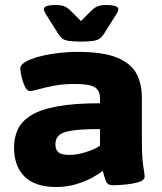

<svg xmlns="http://www.w3.org/2000/svg" viewBox="-20 -738 645 766"><path d="M204 8Q120 8 78 -33.5Q36 -75 36 -150Q36 -189 51 -221.5Q66 -254 103.5 -277.5Q141 -301 208 -313.5Q275 -326 379 -326V-345Q379 -377 358 -390Q337 -403 279 -403Q232 -403 195.5 -396Q159 -389 134.5 -382Q110 -375 99 -375Q88 -375 79.5 -392.5Q71 -410 66 -431.5Q61 -453 61 -465Q61 -479 81.5 -491Q102 -503 135.5 -512Q169 -521 209.5 -526Q250 -531 289 -531Q393 -531 448.5 -507.5Q504 -484 525 -443Q546 -402 546 -349V-176Q546 -129 548.5 -101.5Q551 -74 554 -59Q557 -44 557 -33Q557 -22 543 -15.5Q529 -9 508 -5.5Q487 -2 465.5 -0.5Q444 1 429 1Q409 1 402.5 -15.5Q396 -32 390 -57Q375 -44 347.5 -29Q320 -14 283.5 -3Q247 8 204 8ZM256 -120Q289 -120 325.5 -132Q362 -144 379 -157V-223Q305 -223 266.5 -217Q228 -211 214.5 -197.5Q201 -184 201 -163Q201 -141 213 -130.5Q225 -120 256 -120ZM403 -718Q452 -718 452 -701Q452 -693 440 -675L394 -602Q387 -591 378.5 -584.5Q370 -578 353 -575Q336 -572 303 -572Q270 -572 253 -575Q236 -578 228 -584.5Q220 -591 213 -602L167 -675Q155 -693 155 -701Q155 -718 203 -718Q225 -718 237.5 -712.5Q250 -707 261 -696L303 -654L345 -696Q356 -707 368.5 -712.5Q381 -718 403 -718Z"/></svg>

Font: Asap Semi Expanded ExtraBold
Style: Regular
Weight: 800
Width: 6
Designer: Pablo Cosgaya
Foundry: Omnibus-Type
Version: Version 3.001; ttfautohint (v1.8.4.7-5d5b)